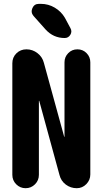

<svg xmlns="http://www.w3.org/2000/svg" viewBox="-20 -990 540 1010"><path d="M195.3 -969.7Q234.4 -969.7 268.1 -949.7Q301.8 -929.7 321.3 -896.5L350.6 -841.8Q360.4 -824.2 350.1 -807.1Q339.8 -790 320.3 -790Q260.7 -790 219.7 -835L156.2 -906.2Q140.6 -924.8 150.4 -947.3Q160.2 -969.7 184.6 -969.7ZM455.1 -662.1V-72.3Q455.1 -43 434.1 -21.5Q413.1 0 383.8 0Q351.6 0 326.2 -19Q300.8 -38.1 293 -69.3L186.5 -459Q186.5 -460 185.5 -460Q184.6 -460 184.6 -459V-70.3Q184.6 -41 164.1 -20.5Q143.6 0 114.7 0Q85.9 0 65.4 -20.5Q44.9 -41 44.9 -70.3V-657.2Q44.9 -688.5 66.4 -709.5Q87.9 -730.5 119.1 -730.5Q151.4 -730.5 177.2 -710.4Q203.1 -690.4 210.9 -659.2L317.4 -271.5Q317.4 -270.5 318.4 -270Q319.3 -269.5 319.3 -271.5V-662.1Q319.3 -690.4 338.9 -710.4Q358.4 -730.5 387.2 -730.5Q416 -730.5 435.5 -710.4Q455.1 -690.4 455.1 -662.1Z"/></svg>

Font: Rounded-X Mgen+ 1m bold
Style: Bold
Weight: 700
Designer: [Source Han Sans]
Ryoko NISHIZUKA  (kana & ideographs); Paul D. Hunt (Latin, Greek & Cyrillic); Wenlong ZHANG  (bopomofo
Version: Version 1.059.20150602